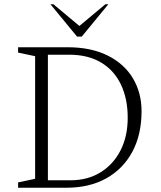

<svg xmlns="http://www.w3.org/2000/svg" viewBox="-20 -882 755 902"><path d="M65 0V-25L145 -42V-618L65 -635V-660H298Q408 -660 486 -621Q564 -582 604.5 -514Q645 -446 645 -360Q645 -249 601.5 -168.5Q558 -88 479 -44Q400 0 291 0ZM305 -625H205V-35H310Q392 -35 452.5 -72.5Q513 -110 546.5 -176Q580 -242 580 -329Q580 -418 548 -485Q516 -552 454.5 -588.5Q393 -625 305 -625ZM342 -710 217 -862H231L353 -760L475 -862H489L364 -710Z"/></svg>

Font: Spectral SC ExtraLight
Style: Regular
Weight: 275
Designer: Jean-Baptiste Levee
Foundry: Production Type
Version: Version 2.001